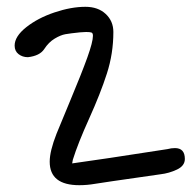

<svg xmlns="http://www.w3.org/2000/svg" viewBox="-20 -518 577 564"><path d="M194 -49 192 -38Q273 -49 472 -80Q483 -83 494 -83Q523 -83 523 -51Q523 -31 500 -20Q477 -9 451 -6Q262 21 259 22Q236 26 213 26Q126 26 126 -43Q126 -74 146 -125Q151 -138 185.5 -220.5Q220 -303 236.5 -349Q253 -395 253 -413Q253 -421 248.5 -422.5Q244 -424 233 -424Q230 -424 223.5 -423.5Q217 -423 215 -423Q186 -420 172 -417.5Q158 -415 140.5 -404.5Q123 -394 110 -374Q97 -354 62 -350Q46 -350 34.5 -359Q23 -368 23 -384Q23 -411 57 -438Q91 -465 140 -481.5Q189 -498 231 -498Q268 -498 290.5 -477Q313 -456 313 -424Q313 -361 294 -302Q275 -243 242 -170Q209 -97 194 -49Z"/></svg>

Font: Because We Organize
Style: Regular
Weight: 400
Designer: Liz Wetzel, Aaron Williamson, Russ McMullin
Foundry: Red Hat
Version: Version 1.000